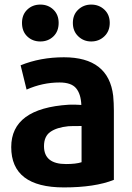

<svg xmlns="http://www.w3.org/2000/svg" viewBox="-20 -800 574 838"><path d="M477 -15Q394 18 259 18Q29 18 29 -158Q29 -327 280 -343Q305 -344 335 -342Q333 -390 312 -415Q291 -440 240 -440Q166 -440 96 -409L70 -515Q156 -550 259 -550Q454 -550 474 -382Q477 -350 477 -317ZM336 -92V-250Q290 -250 278 -249Q228 -244 200 -224.5Q172 -205 172 -162Q172 -84 268 -84Q312 -84 336 -92ZM236 -700Q236 -663 213 -641Q190 -619 156 -619Q122 -619 99 -641Q76 -663 76 -700Q76 -736 99 -758Q122 -780 156 -780Q190 -780 213 -758Q236 -736 236 -700ZM378 -619Q345 -619 321.5 -641.5Q298 -664 298 -700Q298 -736 321.5 -758Q345 -780 378 -780Q412 -780 435.5 -758Q459 -736 459 -700Q459 -664 435.5 -641.5Q412 -619 378 -619Z"/></svg>

Font: Repo
Style: Bold
Weight: 700
Designer: Stefan Peev
Foundry: Context Ltd
Version: Version 001.000